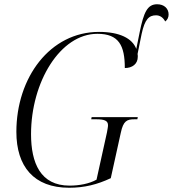

<svg xmlns="http://www.w3.org/2000/svg" viewBox="-20 -873 813 903"><path d="M305 10C377 10 437 -5 501 -35L548 -248C560 -305 577 -312 613 -312H626L628 -322H411L409 -312H432C470 -312 488 -306 488 -284C488 -275 485 -263 483 -250L434 -28C400 -9 353 0 307 0C170 0 126 -107 126 -242C126 -487 263 -714 438 -714C539 -714 567 -659 567 -553C602 -553 628 -572 628 -606C628 -611 628 -615 627 -619L646 -713C661 -783 681 -801 714 -801C732 -801 747 -791 757 -772C768 -780 773 -792 773 -805C773 -833 752 -853 719 -853C673 -853 656 -815 637 -722L621 -643C602 -693 542 -723 446 -723C215 -723 57 -508 57 -253C57 -90 139 10 305 10Z"/></svg>

Font: Noto Serif Display SemiCondensed Light
Style: Italic
Weight: 300
Width: 4
Italic angle: -12°
Designer: Monotype Design Team
Foundry: Monotype Imaging Inc.
Version: Version 2.009